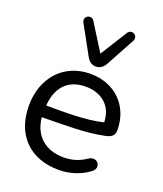

<svg xmlns="http://www.w3.org/2000/svg" viewBox="-141 -854 814 956"><g transform="rotate(20 265.5 -376.0)"><path d="M284 9C341 9 399 -10 440 -41C483 -70 446 -121 406 -96C364 -68 328 -58 284 -58C193 -58 125 -109 115 -209C248 -211 346 -210 435 -228C470 -234 491 -243 491 -277C491 -405 401 -495 270 -495C132 -495 35 -393 35 -242C35 -87 130 9 284 9ZM281 -538C302 -538 319 -549 331 -571L413 -722C430 -753 387 -776 370 -748L281 -606L192 -748C175 -776 132 -753 149 -722L232 -571C244 -549 260 -538 281 -538ZM116 -271C122 -364 172 -427 269 -427C354 -427 414 -378 416 -291C326 -269 218 -271 116 -271Z"/></g></svg>

Font: SN Pro Book
Style: Regular
Weight: 350
Designer: Tobias Whetton
Foundry: Supernotes
Version: Version 1.003;Glyphs 3.3 (3324)